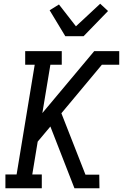

<svg xmlns="http://www.w3.org/2000/svg" viewBox="-20 -1009 659 1029"><path d="M379 0 250 -331 182 -250 153 -74H204V0H9V-74H69L166 -662H115V-735H311V-662H250L207 -403L485 -735H619V-662H526L309 -402L438 -73H512L513 0ZM330 -815 246 -954 296 -985 387 -868 517 -989 559 -950 428 -815Z"/></svg>

Font: Iosevka Etoile
Style: Italic
Weight: 400
Italic angle: -9°
Designer: Belleve Invis
Foundry: Belleve Invis
Version: Version 22.1.2; ttfautohint (v1.8.4)